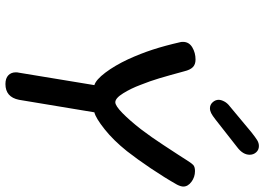

<svg xmlns="http://www.w3.org/2000/svg" viewBox="-153 -821 972 706"><g transform="rotate(90 333.0 -468.0)"><path d="M246 -40Q246 -47 247 -50L293 -329Q273 -335 247 -369.5Q221 -404 198 -453Q177 -499 162.5 -543.5Q148 -588 135 -645Q134 -648 134 -655Q134 -677 154 -689Q174 -701 199 -701Q217 -701 227 -691Q237 -681 242 -660Q258 -601 268 -567.5Q278 -534 292 -499Q305 -464 323 -435Q341 -406 356 -406Q369 -406 396 -432.5Q423 -459 455 -500Q484 -538 513 -582.5Q542 -627 550 -639Q555 -647 559 -653Q563 -659 566 -664Q579 -685 586 -692Q593 -699 609 -699Q631 -699 648.5 -686Q666 -673 666 -656Q666 -647 659 -633Q633 -587 599 -536.5Q565 -486 536 -449Q496 -399 455 -366.5Q414 -334 393 -329L347 -52Q337 -2 289 -2Q268 -2 257 -12.5Q246 -23 246 -40ZM347 -786Q347 -795 353 -806.5Q359 -818 371 -827L467 -907Q486 -922 496 -928Q506 -934 517 -934Q531 -934 540 -924Q549 -914 549 -900Q549 -875 521 -854L419 -774Q405 -763 396 -758.5Q387 -754 378 -754Q365 -754 356 -764Q347 -774 347 -786Z"/></g></svg>

Font: Mali Medium
Style: Italic
Weight: 500
Italic angle: -10°
Version: Version 1.000; ttfautohint (v1.6)